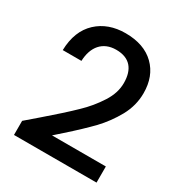

<svg xmlns="http://www.w3.org/2000/svg" viewBox="-172 -866 921 979"><g transform="rotate(30 288.5 -377.0)"><path d="M50 -509H160C163 -593 207 -647 286 -647C367 -647 404 -599 404 -519C404 -480 392 -442 367 -403C342 -364 312 -327 275 -292C238 -256 187 -210 123 -155L51 -93V-10H537V-105H220L265 -145C317 -191 360 -232 394 -267C427 -302 456 -341 481 -386C505 -430 517 -476 517 -524C517 -591 497 -644 456 -684C415 -724 358 -744 285 -744C218 -744 162 -724 119 -684C75 -643 52 -585 50 -509Z"/></g></svg>

Font: Poppins Medium
Style: Regular
Weight: 500
Designer: Ninad Kale (Devanagari), Jonny Pinhorn (Latin)
Foundry: Indian Type Foundry
Version: 4.004